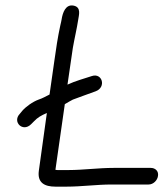

<svg xmlns="http://www.w3.org/2000/svg" viewBox="-20 -687 616 717"><path d="M187 10H229C284 10 342 2 396 2H535C553 2 568 -14 570 -30C573 -48 560 -60 543 -60H404C348 -60 290 -52 237 -52H195C193 -52 191 -52 187 -53L222 -298C231 -303 245 -312 252 -315C280 -325 308 -336 337 -346C378 -361 362 -416 323 -403C293 -393 262 -385 232 -371L245 -460C247 -475 250 -492 252 -508C258 -543 267 -580 272 -613C274 -629 285 -660 255 -666C225 -672 214 -640 210 -614C209 -610 208 -602 205 -591C196 -550 189 -504 183 -460L165 -334C151 -327 139 -320 124 -315C102 -307 77 -289 63 -273L54 -262C25 -232 65 -192 96 -223L107 -234C120 -248 134 -256 155 -265L125 -49C119 -4 147 10 187 10Z"/></svg>

Font: PolanStronk
Style: BdIta
Weight: 700
Version: Version 1.0